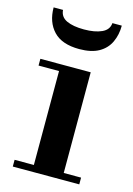

<svg xmlns="http://www.w3.org/2000/svg" viewBox="-104 -714 533 770"><g transform="rotate(15 162.5 -329.5)"><path d="M108 -15V-430H232V-15ZM28 0V-28H304V0ZM23 -418V-446H232V-418ZM163 -524Q91 -524 56 -561Q21 -598 21 -659H60Q62 -630 89 -617.5Q116 -605 161 -605Q206 -605 234.5 -618Q263 -631 265 -659H304Q304 -621 289.5 -590Q275 -559 244 -541.5Q213 -524 163 -524Z"/></g></svg>

Font: Libre Bodoni Medium
Style: Regular
Weight: 500
Designer: Pablo Impallari, Rodrigo Fuenzalida
Foundry: Impallari Type
Version: Version 2.005;gftools[0.9.23]